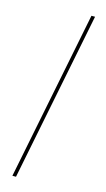

<svg xmlns="http://www.w3.org/2000/svg" viewBox="-141 -788 567 1027"><g transform="rotate(15 143.0 -274.0)"><path d="M43 194 230 -742H250L63 194Z"/></g></svg>

Font: Montserrat Thin Thin
Style: Italic
Weight: 250
Italic angle: -11.3°
Version: Version 9.000